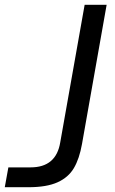

<svg xmlns="http://www.w3.org/2000/svg" viewBox="-66 -783 482 803"><path d="M-46 0 -31 -83H62Q169 -83 186 -188L288 -763H380L277 -181Q266 -119 243 -80Q220 -41 174.5 -20.5Q129 0 53 0Z"/></svg>

Font: Open Sauce Sans
Style: Italic
Weight: 400
Italic angle: -10°
Designer: Alfredo Marco Pradil
Foundry: Creative Sauce Fz LLC
Version: Version 1.477